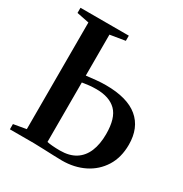

<svg xmlns="http://www.w3.org/2000/svg" viewBox="-172 -876 970 1015"><g transform="rotate(30 312.5 -369.0)"><path d="M347 5.5Q325.5 5.5 295.2 4.2Q265 3 233 1.8Q201 0.5 172.5 0H26.5V-32L103.5 -45.5V-696.5L28.5 -711.5V-743H323.5V-711.5L232 -696.5V-446.5Q260 -450 290.8 -453Q321.5 -456 350 -456Q481 -456 546.5 -401.2Q612 -346.5 612 -243.5Q612 -165.5 577 -109.8Q542 -54 482 -24.2Q422 5.5 347 5.5ZM311.5 -35Q368.5 -35 405.8 -58.5Q443 -82 461.5 -126.2Q480 -170.5 480 -232.5Q480 -329.5 438.5 -371Q397 -412.5 317 -412.5Q294 -412.5 272.8 -410.2Q251.5 -408 232 -404.5V-41.5Q244.5 -38.5 265.2 -36.8Q286 -35 311.5 -35Z"/></g></svg>

Font: Merriweather 96pt SemiBold
Style: Regular
Weight: 600
Version: Version 2.100